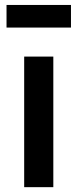

<svg xmlns="http://www.w3.org/2000/svg" viewBox="-20 -774 320 794"><path d="M7 -660V-753.5H273.5V-660ZM80 0V-540H200.5V0Z"/></svg>

Font: Vela Sans Bd
Style: Bold
Weight: 700
Designer: Principal design: Mikhail Sharanda - project Manrope.
Design modification: Ravid Balaliev
Foundry: Mikhail Sharanda
Version: Version 1.001